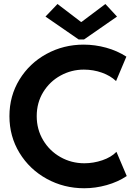

<svg xmlns="http://www.w3.org/2000/svg" viewBox="-20 -956 695 983"><path d="M28.3 -361.3Q28.3 -464.8 79.6 -548.6Q130.9 -632.3 218 -679.9Q305.2 -727.5 408.2 -727.5Q466.3 -727.5 523.2 -711.9Q580.1 -696.3 627 -666L574.2 -541Q545.4 -568.4 501.7 -584Q458 -599.6 409.2 -599.6Q345.7 -599.6 290.3 -569.3Q234.9 -539.1 201.4 -484.6Q168 -430.2 168 -361.3Q168 -293.5 200.9 -238.3Q233.9 -183.1 289.8 -151.6Q345.7 -120.1 412.1 -120.1Q458.5 -120.1 503.9 -135.5Q549.3 -150.9 576.2 -178.7L628.9 -54.7Q583.5 -24.4 526.1 -8.3Q468.8 7.8 411.1 7.8Q307.1 7.8 219.2 -40.5Q131.3 -88.9 79.8 -173.3Q28.3 -257.8 28.3 -361.3ZM394.5 -843.8H397.5L519.5 -935.5L579.1 -871.1L410.2 -753.9H382.8L212.9 -871.1L274.4 -935.5Z"/></svg>

Font: Reddit Sans Chocolate
Style: Bold
Weight: 700
Designer: Stephen Hutchings
Foundry: Reddit
Version: Version 1.011